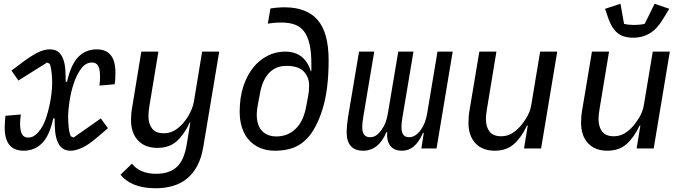

<svg xmlns="http://www.w3.org/2000/svg" viewBox="-20 -791 3640 1023"><path d="M106 12Q5 12 5 -111Q5 -122 6 -137Q7 -152 9 -174L91 -181Q89 -167 88 -154Q87 -141 87 -133Q87 -95 97 -76.5Q107 -58 130 -58Q152 -58 170 -73Q188 -88 202.5 -112Q217 -136 227 -167Q237 -198 244 -230.5Q251 -263 254.5 -294Q258 -325 258 -349Q258 -375 255 -404Q252 -433 245 -451L231 -458L78 -362L41 -415L108 -465Q146 -493 180 -510.5Q214 -528 246 -528Q276 -528 292.5 -513Q309 -498 317.5 -474Q326 -450 328 -419Q330 -388 330 -356L337 -355Q358 -448 397.5 -488Q437 -528 495 -528Q595 -528 595 -405Q595 -395 594.5 -379.5Q594 -364 591 -342L510 -335Q512 -349 512.5 -362Q513 -375 513 -384Q513 -422 503 -440Q493 -458 470 -458Q437 -458 413 -426Q389 -394 373.5 -348Q358 -302 350.5 -252.5Q343 -203 343 -167Q343 -141 346 -112.5Q349 -84 357 -65L372 -58L517 -160L555 -108L505 -65Q452 -19 417 -3.5Q382 12 357 12Q328 12 311 -2Q294 -16 285 -40Q276 -64 273.5 -95Q271 -126 271 -160L264 -161Q244 -68 204 -28Q164 12 106 12Z M809 212Q681 212 622 140L683 81Q726 135 812 135Q881 135 921 99.5Q961 64 975 -22L994 -138H991Q962 -75 922 -39Q882 -3 819 -3Q752 -3 715 -43Q678 -83 678 -152Q678 -167 679.5 -184Q681 -201 685 -224L733 -516H824L776 -226Q773 -209 772 -196Q771 -183 771 -172Q771 -131 790.5 -106Q810 -81 852 -81Q884 -81 909 -95.5Q934 -110 956 -135Q961 -141 969 -151.5Q977 -162 985.5 -177Q994 -192 1001.5 -210Q1009 -228 1013 -249L1057 -516H1148L1063 -7Q1053 51 1031 92.5Q1009 134 976.5 160.5Q944 187 901.5 199.5Q859 212 809 212Z M1445 12Q1399 12 1364 -3.5Q1329 -19 1305 -46.5Q1281 -74 1269 -112Q1257 -150 1257 -196Q1257 -270 1276 -329Q1295 -388 1328 -429.5Q1361 -471 1405 -493.5Q1449 -516 1498 -516Q1552 -516 1586 -489.5Q1620 -463 1636 -412H1639V-449Q1639 -512 1629.5 -554.5Q1620 -597 1600.5 -623Q1581 -649 1551 -660Q1521 -671 1479 -671Q1454 -671 1436.5 -669Q1419 -667 1407 -665L1421 -746Q1432 -748 1453 -750Q1474 -752 1497 -752Q1614 -752 1672.5 -684.5Q1731 -617 1731 -470Q1731 -313 1698.5 -209.5Q1666 -106 1617 -54Q1584 -19 1542.5 -3.5Q1501 12 1445 12ZM1453 -64Q1513 -64 1555.5 -105Q1598 -146 1612 -227L1622 -280Q1627 -305 1627 -336Q1627 -380 1598.5 -410Q1570 -440 1506 -440Q1448 -440 1412 -400.5Q1376 -361 1364 -287L1354 -234Q1351 -216 1349.5 -204.5Q1348 -193 1348 -182Q1348 -122 1376.5 -93Q1405 -64 1453 -64Z M1915 12Q1871 12 1849 -13Q1827 -38 1827 -86Q1827 -102 1829 -123.5Q1831 -145 1834 -165L1893 -516H1974L1916 -171Q1913 -155 1911.5 -139.5Q1910 -124 1910 -113Q1910 -60 1951 -60Q1971 -60 1985.5 -70.5Q2000 -81 2013 -99Q2027 -119 2034.5 -139.5Q2042 -160 2046 -183L2102 -516H2183L2125 -170Q2119 -137 2119 -115Q2119 -86 2129 -73Q2139 -60 2159 -60Q2178 -60 2193.5 -70.5Q2209 -81 2222 -99Q2236 -119 2243.5 -139.5Q2251 -160 2255 -181L2311 -516H2392L2306 0H2225L2238 -83H2234Q2212 -34 2185 -11Q2158 12 2122 12Q2079 12 2059 -15Q2039 -42 2043 -87H2039Q1997 12 1915 12Z M2792 -122H2788Q2759 -60 2719 -24Q2679 12 2616 12Q2550 12 2513 -28Q2476 -68 2476 -137Q2476 -154 2477.5 -172Q2479 -190 2483 -211L2534 -516H2625L2575 -213Q2569 -180 2569 -157Q2569 -115 2588.5 -90Q2608 -65 2650 -65Q2682 -65 2707 -80Q2732 -95 2754 -120Q2759 -126 2767 -136.5Q2775 -147 2784 -161.5Q2793 -176 2800.5 -194.5Q2808 -213 2811 -234L2858 -516H2949L2863 0H2772Z M3392 -122H3388Q3359 -60 3319 -24Q3279 12 3216 12Q3150 12 3113 -28Q3076 -68 3076 -137Q3076 -154 3077.5 -172Q3079 -190 3083 -211L3134 -516H3225L3175 -213Q3169 -180 3169 -157Q3169 -115 3188.5 -90Q3208 -65 3250 -65Q3282 -65 3307 -80Q3332 -95 3354 -120Q3359 -126 3367 -136.5Q3375 -147 3384 -161.5Q3393 -176 3400.5 -194.5Q3408 -213 3411 -234L3458 -516H3549L3463 0H3372ZM3355 -590Q3301 -590 3270.5 -615Q3240 -640 3223 -688L3204 -744L3286 -771L3305 -664Q3315 -661 3331.5 -659.5Q3348 -658 3358 -658Q3372 -658 3388 -659.5Q3404 -661 3415 -664L3468 -771L3546 -744L3511 -687Q3480 -636 3441.5 -613Q3403 -590 3355 -590Z"/></svg>

Font: IBM Plex Mono Text
Style: Italic
Weight: 450
Italic angle: -9°
Monospace: yes
Designer: Mike Abbink, Paul van der Laan, Pieter van Rosmalen
Foundry: Bold Monday
Version: Version 2.1